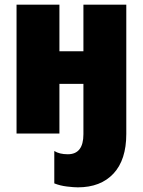

<svg xmlns="http://www.w3.org/2000/svg" viewBox="-20 -573 614 824"><path d="M522 -553H338V-353H235V-553H51V0H235V-213H338V3Q338 89 271 89Q235 89 213 75V214Q238 224 267.5 227.5Q297 231 314 231Q412 231 467 172Q522 113 522 2Z"/></svg>

Font: Noto Sans Display SemiCondensed Black
Style: Regular
Weight: 900
Width: 4
Designer: Monotype Design Team
Foundry: Monotype Imaging Inc.
Version: Version 1.900